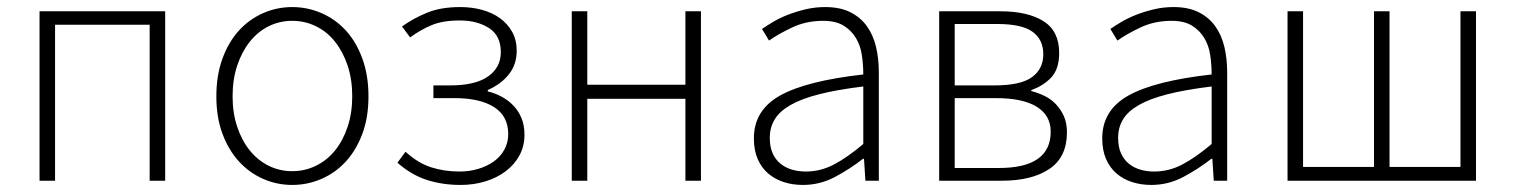

<svg xmlns="http://www.w3.org/2000/svg" viewBox="-20 -512 4294 544"><path d="M92 0V-480H448V0H404V-442H136V0Z M808 12Q765 12 726 -5Q687 -22 657.5 -54Q628 -86 610.5 -132.5Q593 -179 593 -239Q593 -299 610.5 -346.5Q628 -394 657.5 -426Q687 -458 726 -475Q765 -492 808 -492Q851 -492 890.5 -475Q930 -458 959.5 -426Q989 -394 1006.5 -346.5Q1024 -299 1024 -239Q1024 -179 1006.5 -132.5Q989 -86 959.5 -54Q930 -22 890.5 -5Q851 12 808 12ZM808 -27Q844 -27 875.5 -42.5Q907 -58 929.5 -86Q952 -114 965 -153Q978 -192 978 -239Q978 -287 965 -326Q952 -365 929.5 -393.5Q907 -422 875.5 -437.5Q844 -453 808 -453Q772 -453 741 -437.5Q710 -422 687.5 -393.5Q665 -365 652 -326Q639 -287 639 -239Q639 -192 652 -153Q665 -114 687.5 -86Q710 -58 741 -42.5Q772 -27 808 -27Z M1285 12Q1234 12 1190 -2Q1146 -16 1106 -51L1129 -82Q1164 -50 1201.5 -38Q1239 -26 1282 -26Q1310 -26 1335 -33.5Q1360 -41 1379 -54.5Q1398 -68 1409 -88Q1420 -108 1420 -132Q1420 -183 1380 -208.5Q1340 -234 1268 -234H1208V-270H1255Q1327 -270 1363 -295.5Q1399 -321 1399 -364Q1399 -411 1365.5 -432.5Q1332 -454 1283 -454Q1235 -454 1203.5 -441Q1172 -428 1142 -406L1119 -437Q1151 -460 1190 -476Q1229 -492 1284 -492Q1317 -492 1346 -484Q1375 -476 1396.5 -460.5Q1418 -445 1431 -422Q1444 -399 1444 -368Q1444 -329 1421.5 -301Q1399 -273 1362 -257V-253Q1383 -248 1401.5 -238Q1420 -228 1434.5 -213Q1449 -198 1457.5 -177.5Q1466 -157 1466 -130Q1466 -98 1452 -72Q1438 -46 1413 -27Q1388 -8 1355 2Q1322 12 1285 12Z M1600 0V-480H1644V-272H1922V-480H1966V0H1922V-232H1644V0Z M2255 12Q2226 12 2201 4Q2176 -4 2157 -20Q2138 -36 2127 -61Q2116 -86 2116 -120Q2116 -200 2190.5 -241.5Q2265 -283 2426 -301Q2426 -328 2422 -355.5Q2418 -383 2405 -404.5Q2392 -426 2370 -439.5Q2348 -453 2312 -453Q2264 -453 2224 -434Q2184 -415 2159 -397L2139 -430Q2152 -439 2170.5 -450Q2189 -461 2212 -470Q2235 -479 2262 -485.5Q2289 -492 2318 -492Q2360 -492 2389 -477.5Q2418 -463 2436 -438Q2454 -413 2462 -379.5Q2470 -346 2470 -307V0H2432L2428 -62H2425Q2388 -33 2345.5 -10.5Q2303 12 2255 12ZM2263 -26Q2305 -26 2343 -46Q2381 -66 2426 -104V-267Q2352 -258 2301 -245Q2250 -232 2219 -214Q2188 -196 2174.5 -173Q2161 -150 2161 -122Q2161 -96 2169 -78Q2177 -60 2191 -48.5Q2205 -37 2223.5 -31.5Q2242 -26 2263 -26Z M2641 0V-480H2814Q2892 -480 2936.5 -452Q2981 -424 2981 -362Q2981 -316 2958 -292Q2935 -268 2902 -257V-254Q2921 -249 2939 -240.5Q2957 -232 2971 -217.5Q2985 -203 2994 -183.5Q3003 -164 3003 -137Q3003 -67 2953.5 -33.5Q2904 0 2819 0ZM2685 -270H2797Q2872 -270 2904 -293.5Q2936 -317 2936 -358Q2936 -400 2905.5 -422Q2875 -444 2806 -444H2685ZM2685 -36H2810Q2957 -36 2957 -139Q2957 -185 2917.5 -209.5Q2878 -234 2802 -234H2685Z M3242 12Q3213 12 3188 4Q3163 -4 3144 -20Q3125 -36 3114 -61Q3103 -86 3103 -120Q3103 -200 3177.5 -241.5Q3252 -283 3413 -301Q3413 -328 3409 -355.5Q3405 -383 3392 -404.5Q3379 -426 3357 -439.5Q3335 -453 3299 -453Q3251 -453 3211 -434Q3171 -415 3146 -397L3126 -430Q3139 -439 3157.5 -450Q3176 -461 3199 -470Q3222 -479 3249 -485.5Q3276 -492 3305 -492Q3347 -492 3376 -477.5Q3405 -463 3423 -438Q3441 -413 3449 -379.5Q3457 -346 3457 -307V0H3419L3415 -62H3412Q3375 -33 3332.5 -10.5Q3290 12 3242 12ZM3250 -26Q3292 -26 3330 -46Q3368 -66 3413 -104V-267Q3339 -258 3288 -245Q3237 -232 3206 -214Q3175 -196 3161.5 -173Q3148 -150 3148 -122Q3148 -96 3156 -78Q3164 -60 3178 -48.5Q3192 -37 3210.5 -31.5Q3229 -26 3250 -26Z M3628 0V-480H3672V-39H3873V-480H3917V-39H4118V-480H4162V0Z"/></svg>

Font: hySource Sans Pro Light
Style: Regular
Weight: 300
Designer: Paul D. Hunt
Foundry: Adobe Systems Incorporated
Version: Version 2.021;PS 2.000;hotconv 1.0.86;makeotf.lib2.5.63406